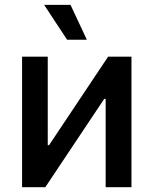

<svg xmlns="http://www.w3.org/2000/svg" viewBox="-20 -783 642 803"><path d="M529.8 0H421.9V-369.6H416L169.4 0H72.3V-545.9H179.7V-175.8H185.1L432.1 -545.9H529.8ZM260.7 -616.7 164.6 -762.7H274.9L343.3 -616.7Z"/></svg>

Font: Inter Medium
Style: Regular
Weight: 500
Designer: Rasmus Andersson
Foundry: rsms
Version: Version 4.001;git-9221beed3